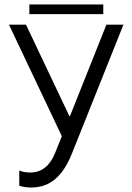

<svg xmlns="http://www.w3.org/2000/svg" viewBox="-20 -824 591 857"><path d="M302 -141 531 -714H455L292 -305H290L96 -714H20L256 -216L225 -139C202 -83 165 -54 116 -54C98 -54 78 -57 66 -63V5C80 10 100 13 119 13C202 13 260 -35 302 -141ZM111 -761H441V-804H111Z"/></svg>

Font: Non Bureau Light
Style: Regular
Weight: 300
Designer: Jona Saucedo
Foundry: Non Foundry
Version: Version 1.000;FEAKit 1.0